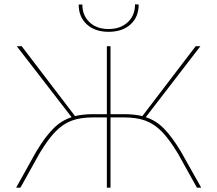

<svg xmlns="http://www.w3.org/2000/svg" viewBox="-20 -873 1011 893"><path d="M916 0H896L807 -160Q767 -226 732 -261.5Q697 -297 656 -312Q615 -327 556 -327H494V0H477V-327H414Q355 -327 314 -312Q273 -297 238 -261Q203 -225 164 -160L75 0H55L148 -167Q190 -237 228 -275Q266 -313 313 -328L58 -658H81L329 -333Q366 -342 412 -342H477V-658H494V-342H558Q605 -342 642 -333L890 -658H912L658 -328Q705 -313 742.5 -275Q780 -237 822 -167ZM625 -852 608 -853Q608 -801 574 -769.5Q540 -738 485 -738Q430 -738 396.5 -769.5Q363 -801 363 -852H346Q346 -794 384 -759.5Q422 -725 485 -725Q549 -725 587 -759.5Q625 -794 625 -852Z"/></svg>

Font: Ysabeau Thin
Style: Regular
Weight: 200
Designer: Christian Thalmann (Catharsis Fonts)
Version: Version 0.003